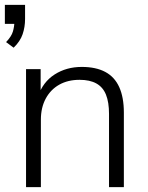

<svg xmlns="http://www.w3.org/2000/svg" viewBox="-27 -769 607 789"><path d="M29 -573 -2 -596Q20 -619 26 -639.5Q32 -660 32 -679L53 -671H-7V-749H76V-691Q76 -658 66 -628.5Q56 -599 29 -573ZM80 0V-485H140V-372H129Q149 -432 197.5 -463Q246 -494 309 -494Q367 -494 405.5 -473.5Q444 -453 463 -411Q482 -369 482 -306V0H421V-301Q421 -349 408.5 -380Q396 -411 369 -426Q342 -441 300 -441Q252 -441 216.5 -421Q181 -401 161 -364Q141 -327 141 -277V0Z"/></svg>

Font: Nunito Sans 12pt ExtraLight Light
Style: Regular
Weight: 300
Version: Version 3.101;gftools[0.9.27]